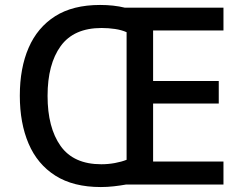

<svg xmlns="http://www.w3.org/2000/svg" viewBox="-20 -838 981 775"><path d="M384 -818Q439 -818 484 -807H882V-715H598V-511H863V-420H598V-186H882V-93H488Q466 -89 439.5 -86Q413 -83 387 -83Q276 -83 203.5 -129Q131 -175 95.5 -258Q60 -341 60 -452Q60 -563 95.5 -645Q131 -727 202.5 -772.5Q274 -818 384 -818ZM390 -725Q278 -725 225 -652Q172 -579 172 -451Q172 -323 224.5 -249Q277 -175 389 -175Q417 -175 444 -180Q471 -185 491 -193V-708Q471 -717 444.5 -721Q418 -725 390 -725Z"/></svg>

Font: Noto Sans Kannada UI Medium
Style: Regular
Weight: 500
Designer: Jelle Bosma - Monotype Design Team
Foundry: Monotype Imaging Inc.
Version: Version 2.005; ttfautohint (v1.8.4.7-5d5b)